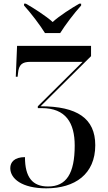

<svg xmlns="http://www.w3.org/2000/svg" viewBox="-20 -786 590 1046"><path d="M225 -606H308C336 -651 384 -714 422 -756V-766H412C373 -744 302 -699 267 -666C231 -699 160 -744 121 -766H111V-756C149 -714 197 -651 225 -606ZM232 240C388 240 499 163 499 5C499 -141 400 -207 201 -207L476 -480V-536H73L66 -368H76L78 -386C82 -434 101 -449 145 -449H430L186 -207V-197H207C339 -197 387 -116 387 7C387 160 341 230 242 230C157 230 116 180 116 70C58 70 36 98 36 130C36 187 99 240 232 240Z"/></svg>

Font: Noto Serif Display Medium
Style: Regular
Weight: 500
Designer: Monotype Design Team
Foundry: Monotype Imaging Inc.
Version: Version 2.009